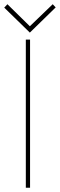

<svg xmlns="http://www.w3.org/2000/svg" viewBox="-81 -887 283 907"><path d="M182 -852 168 -867 60 -763 -46 -867 -61 -851 60 -733ZM41 0H61V-700H41Z"/></svg>

Font: Advent Pro Thin
Style: Regular
Weight: 250
Version: Version 3.000